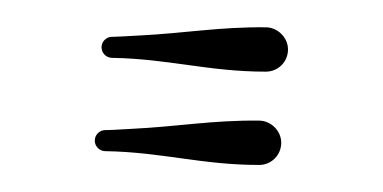

<svg xmlns="http://www.w3.org/2000/svg" viewBox="-20 -249 283 142"><path d="M193 -212.4C193 -221.5 185.1 -228.7 176.8 -228.8C142.1 -229.2 116.9 -224.4 82.2 -222.7C71.5 -222.1 66.2 -221.8 64.5 -221.8C64.4 -221.8 63 -221.8 62.9 -221.8C58.6 -221.8 55.1 -218.3 55.1 -214C55.1 -209.8 58.5 -206.3 62.8 -206.2C62.5 -206.2 63.1 -206.2 63.1 -206.2C104.8 -205.5 134.2 -196 176.6 -196C185.7 -196 193 -203.3 193 -212.4ZM188 -143.4C188 -152.5 180.1 -159.7 171.8 -159.8C137.1 -160.2 111.9 -155.4 77.2 -153.7C66.5 -153.1 61.2 -152.8 59.5 -152.8C59.4 -152.8 58 -152.8 57.9 -152.8C53.6 -152.8 50.1 -149.3 50.1 -145C50.1 -140.8 53.5 -137.3 57.8 -137.2C57.5 -137.2 58.1 -137.2 58.1 -137.2C99.8 -136.5 129.2 -127 171.6 -127C180.7 -127 188 -134.3 188 -143.4Z"/></svg>

Font: Sinatra
Style: Regular
Weight: 400
Designer: Fahmi
Version: Version 0.1